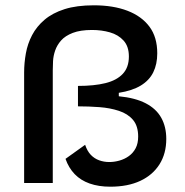

<svg xmlns="http://www.w3.org/2000/svg" viewBox="-20 -690 698 724"><path d="M396 14Q352 14 318 2Q284 -10 261.5 -33.5Q239 -57 227 -91L301 -144Q309 -120 322.5 -106Q336 -92 354 -85.5Q372 -79 392 -79Q411 -79 430.5 -84.5Q450 -90 466 -101.5Q482 -113 491.5 -131Q501 -149 501 -175Q501 -215 481.5 -238Q462 -261 428.5 -272Q395 -283 355 -286Q315 -289 274 -289V-366Q335 -366 377.5 -376.5Q420 -387 443 -411.5Q466 -436 466 -477Q466 -515 446 -537Q426 -559 394.5 -568Q363 -577 327 -577Q283 -577 254.5 -566Q226 -555 210.5 -537.5Q195 -520 188 -499.5Q181 -479 180 -459.5Q179 -440 179 -425V0H71V-417Q71 -452 77.5 -488.5Q84 -525 101 -557.5Q118 -590 148 -615.5Q178 -641 223.5 -655.5Q269 -670 334 -670Q407 -670 460.5 -649.5Q514 -629 543.5 -589.5Q573 -550 573 -489Q573 -448 558 -417.5Q543 -387 511 -367.5Q479 -348 428 -340V-327Q490 -321 529.5 -300.5Q569 -280 588 -246Q607 -212 607 -166Q607 -111 581.5 -70.5Q556 -30 509 -8Q462 14 396 14Z"/></svg>

Font: Bricolage Grotesque 24pt Medium
Style: Regular
Weight: 500
Designer: Mathieu Triay
Foundry: Atelier Triay
Version: Version 1.001;gftools[0.9.33.dev8+g029e19f]